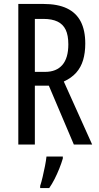

<svg xmlns="http://www.w3.org/2000/svg" viewBox="-20 -734 501 975"><path d="M199 -714Q273 -714 320 -691.5Q367 -669 390 -624.5Q413 -580 413 -513Q413 -466 402 -429Q391 -392 367 -365Q343 -338 304 -320L448 0H355L228 -299H157V0H73V-714ZM200 -638H157V-369H209Q266 -369 296.5 -404Q327 -439 327 -509Q327 -555 313.5 -583Q300 -611 272 -624.5Q244 -638 200 -638ZM299 71Q292 95 281 122.5Q270 150 257 175.5Q244 201 230 221H184V210Q190 192 196.5 164.5Q203 137 208.5 109Q214 81 216 61H299Z"/></svg>

Font: Noto Sans Khmer ExtraCondensed
Style: Regular
Weight: 400
Width: 2
Designer: Danh Hong and the Monotype Design Team
Foundry: Monotype Imaging Inc.
Version: Version 2.004